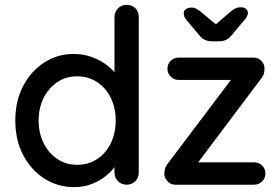

<svg xmlns="http://www.w3.org/2000/svg" viewBox="-20 -760 1143 790"><path d="M501 -740Q523 -740 537 -726Q551 -712 551 -689V-51Q551 -29 537 -14.5Q523 0 501 0Q480 0 465.5 -14.5Q451 -29 451 -51V-123L472 -122Q472 -104 457.5 -81.5Q443 -59 418 -38Q393 -17 359 -3.5Q325 10 286 10Q217 10 162 -25.5Q107 -61 75 -122.5Q43 -184 43 -264Q43 -344 75 -405.5Q107 -467 161.5 -502.5Q216 -538 283 -538Q325 -538 361.5 -524Q398 -510 425 -488Q452 -466 467 -441.5Q482 -417 482 -395L451 -392V-689Q451 -711 465.5 -725.5Q480 -740 501 -740ZM297 -82Q345 -82 380.5 -106Q416 -130 436 -171Q456 -212 456 -264Q456 -316 436 -357Q416 -398 380 -422Q344 -446 297 -446Q251 -446 215.5 -422Q180 -398 159.5 -357Q139 -316 139 -264Q139 -212 159.5 -171Q180 -130 215.5 -106Q251 -82 297 -82ZM1025 -92Q1045 -92 1058.5 -79Q1072 -66 1072 -46Q1072 -27 1058.5 -13.5Q1045 0 1025 0H702Q681 0 668 -15.5Q655 -31 656 -46Q657 -58 659.5 -67.5Q662 -77 672 -89L939 -443V-431H716Q696 -431 682.5 -444.5Q669 -458 669 -477Q669 -497 682.5 -510Q696 -523 716 -523H1024Q1043 -523 1056.5 -508.5Q1070 -494 1068 -473Q1068 -464 1065.5 -455.5Q1063 -447 1054 -436L791 -86L787 -92ZM852 -590Q819 -590 800 -615L747 -678Q736 -691 736 -705Q736 -716 745 -722.5Q754 -729 770 -729Q785 -729 808 -710L880 -650L858 -651L926 -710Q938 -720 947.5 -725Q957 -730 972 -730Q984 -730 992 -723.5Q1000 -717 1000 -707Q1000 -701 997 -694Q994 -687 986 -678L933 -615Q914 -590 881 -590Z"/></svg>

Font: Quicksand SemiBold
Style: Regular
Weight: 600
Designer: Andrew Paglinawan
Foundry: Andrew Paglinawan
Version: Version 3.006